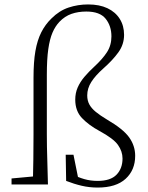

<svg xmlns="http://www.w3.org/2000/svg" viewBox="-20 -831 668 865"><path d="M32 0V-27L151 -38H161V0ZM128 0Q131 -113 131 -226V-481Q131 -552 139.5 -601Q148 -650 166 -685.5Q184 -721 212 -748Q247 -783 289 -797Q331 -811 377 -811Q428 -811 464 -794Q500 -777 519.5 -746Q539 -715 539 -674Q539 -631 513.5 -595.5Q488 -560 445 -522Q410 -491 391.5 -462Q373 -433 373 -401Q373 -378 382.5 -360.5Q392 -343 411.5 -327Q431 -311 461 -293Q535 -250 562 -212Q589 -174 589 -129Q589 -65 546 -25.5Q503 14 420 14Q383 14 348.5 6Q314 -2 278 -16L276 -134H311L335 -15L302 -47Q332 -32 360 -24Q388 -16 420 -16Q478 -16 505 -44Q532 -72 532 -117Q532 -149 511.5 -178Q491 -207 428 -241Q380 -267 349.5 -299Q319 -331 319 -382Q319 -412 330 -437Q341 -462 360.5 -485Q380 -508 404 -530Q442 -565 462 -596Q482 -627 482 -667Q482 -714 456 -746.5Q430 -779 369 -779Q332 -779 302 -768.5Q272 -758 248 -733Q229 -713 216.5 -684Q204 -655 197.5 -609.5Q191 -564 191 -493V-226Q191 -170 193 -113Q195 -56 196 0Z"/></svg>

Font: Noto Serif HK ExtraLight
Style: Regular
Weight: 200
Designer: Ryoko NISHIZUKA 西塚涼子 (kana & ideographs); Frank Grießhammer (Latin, Greek & Cyrillic); Wenlong ZHANG 张文龙 (bopomofo); San
Foundry: Adobe
Version: Version 2.002-H1;hotconv 1.1.0;makeotfexe 2.6.0